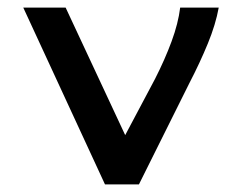

<svg xmlns="http://www.w3.org/2000/svg" viewBox="-20 -483 640 503"><path d="M255 0 41 -463H152L308 -129L386 -276Q412 -327 429.5 -374.5Q447 -422 452 -463H553Q545 -419 524.5 -369Q504 -319 476 -265L344 0Z"/></svg>

Font: Inconsolata Expanded SemiBold
Style: Regular
Weight: 600
Width: 7
Monospace: yes
Designer: Raph Levien, Cyreal, Brenton Simpson
Foundry: Raph Levien, Cyreal, Google
Version: Version 3.001; ttfautohint (v1.8.2.53-6de2)